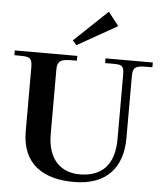

<svg xmlns="http://www.w3.org/2000/svg" viewBox="-73 -1026 930 1092"><g transform="rotate(5 392.0 -480.0)"><path d="M-10 -678C65 -676 92 -685 92 -619V-252C92 -62 219 12 392 11C577 10 666 -96 666 -264V-619C666 -685 703 -676 778 -678V-705H508V-678C599 -678 616 -685 616 -619V-253C616 -109 547 -35 418 -35C320 -35 235 -95 235 -249V-619C235 -685 282 -676 347 -678V-705H-10ZM314 -791 504 -971 564 -894 336 -765Z"/></g></svg>

Font: Ortica Linear
Style: Bold
Weight: 700
Designer: Benedetta Bovani
Foundry: Collletttivo
Version: Version 2.000;Glyphs 3.1.2 (3151)